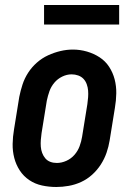

<svg xmlns="http://www.w3.org/2000/svg" viewBox="-20 -739 540 767"><path d="M205 8Q176 8 148 2Q120 -4 97 -19.5Q74 -35 59 -58Q44 -81 37 -108Q30 -135 30.5 -164Q31 -193 36 -222L57 -352Q62 -377 70 -401.5Q78 -426 92.5 -448.5Q107 -471 127.5 -489Q148 -507 172 -518Q196 -529 221 -535Q246 -541 271 -541Q300 -541 327.5 -533Q355 -525 378 -510Q401 -495 416 -472Q431 -449 438 -422Q445 -395 444.5 -366Q444 -337 439 -308L418 -178Q414 -153 405.5 -128.5Q397 -104 382.5 -81.5Q368 -59 348 -41Q328 -23 304 -12Q280 -1 254.5 3.5Q229 8 205 8ZM207 -88Q226 -88 245 -96.5Q264 -105 277.5 -120.5Q291 -136 298 -155Q305 -174 308 -193L329 -323Q331 -337 332 -350.5Q333 -364 332 -377Q331 -390 326.5 -402.5Q322 -415 313.5 -424Q305 -433 292.5 -437.5Q280 -442 266 -442Q247 -442 228.5 -433Q210 -424 197 -408.5Q184 -393 177.5 -374.5Q171 -356 167 -337L146 -207Q144 -193 143 -179.5Q142 -166 143 -153Q144 -140 148.5 -128Q153 -116 161 -106.5Q169 -97 181 -92.5Q193 -88 207 -88ZM156 -641V-719H456V-641Z"/></svg>

Font: Iosevka Slab Oblique
Style: Bold
Weight: 700
Italic angle: -9°
Monospace: yes
Designer: Belleve Invis
Foundry: Belleve Invis
Version: Version 11.1.1; ttfautohint (v1.8.3)